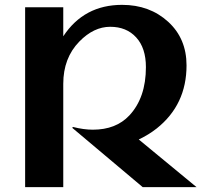

<svg xmlns="http://www.w3.org/2000/svg" viewBox="-20 -767 860 787"><path d="M83 0V-737.3H239.3V-618.2Q324.2 -747.1 480.5 -747.1Q593.3 -747.1 669.4 -677.7Q744.6 -608.9 744.6 -499Q744.6 -337.9 622.6 -240.7Q589.8 -214.8 548.8 -195.3L785.6 0H564.9L275.9 -243.2L279.3 -246.6Q323.2 -235.4 360.4 -235.4Q455.6 -235.4 510.3 -293.9Q578.1 -366.7 578.1 -491.7Q578.1 -570.3 538.1 -613.8Q498.5 -657.2 431.6 -657.2Q364.3 -657.2 305.2 -596.7Q239.3 -529.3 239.3 -423.3V0Z"/></svg>

Font: Klaudia
Style: Bold
Weight: 700
Designer: Wojciech Kalinowski "wmk69" (wmk69@o2.pl)
Foundry: Wojciech Kalinowski "wmk69" (wmk69@o2.pl)
Version: Version 3.1.0; 2021-05-10